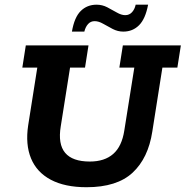

<svg xmlns="http://www.w3.org/2000/svg" viewBox="-20 -773 776 803"><path d="M342.1 10Q251.2 10 192.4 -21.3Q133.6 -52.6 109.7 -110.7Q85.8 -168.8 97.8 -248.6L136 -490.4H73.4L87.9 -583H350.1L335.6 -490.4H273L234.1 -244.8Q221.8 -170.5 252.4 -133.9Q282.9 -97.4 355.7 -97.4Q417.2 -97.4 453.4 -129.1Q489.7 -160.7 499.9 -227.3L541.8 -490.4H479.2L493.8 -583H736.4L721.8 -490.4H659.2L617 -222.8Q600 -111.6 534.6 -50.8Q469.2 10 342.1 10ZM495.6 -640.8Q472.6 -640.8 451.2 -651.9Q429.8 -663 411.1 -673.8Q392.5 -684.5 375.7 -684.5Q359.2 -684.5 348.4 -672.5Q337.5 -660.5 332.7 -640.8H280.8Q291 -700.7 317.7 -727.1Q344.4 -753.4 383.8 -753.4Q407.6 -753.4 428.5 -742.6Q449.4 -731.8 468.5 -720.7Q487.7 -709.6 503.7 -709.6Q520.9 -709.6 532.2 -722Q543.4 -734.4 547.4 -753.4H599.4Q588.4 -694.4 561.7 -667.6Q535 -640.8 495.6 -640.8Z"/></svg>

Font: Rokkitt SemiBold
Style: Italic
Weight: 600
Italic angle: -9°
Designer: Vernon Adams
Foundry: Vernon Adams
Version: Version 3.103